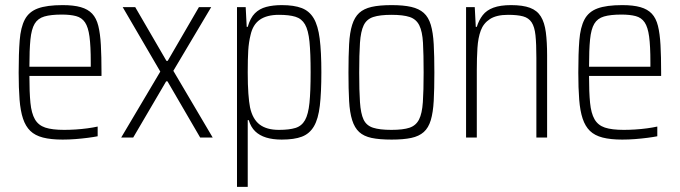

<svg xmlns="http://www.w3.org/2000/svg" viewBox="-20 -538 2659 751"><path d="M225 8Q179 8 148 0Q117 -8 98.5 -26Q80 -44 70 -74Q60 -104 56.5 -148.5Q53 -193 53 -254Q53 -329 57 -380Q61 -431 77 -461.5Q93 -492 128 -505Q163 -518 225 -518Q268 -518 296 -510Q324 -502 340.5 -484.5Q357 -467 364.5 -437Q372 -407 374.5 -362Q377 -317 377 -256V-241H95Q95 -177 99 -136Q103 -95 116.5 -71.5Q130 -48 157 -39Q184 -30 231 -30Q252 -30 275.5 -31.5Q299 -33 321.5 -36Q344 -39 362 -43V-5Q347 -2 324 1Q301 4 275.5 6Q250 8 225 8ZM335 -257V-295Q335 -358 330 -395Q325 -432 312.5 -450.5Q300 -469 277.5 -475Q255 -481 222 -481Q179 -481 153.5 -473.5Q128 -466 115.5 -445Q103 -424 99 -383.5Q95 -343 95 -277H354Z M454 0 607 -258 460 -510H509L631 -300H636L758 -510H806L658 -261L812 0H763L635 -220H630L501 0Z M907 193V-510H941L945 -433H949Q959 -468 977 -486Q995 -504 1021.5 -511Q1048 -518 1082 -518Q1130 -518 1160 -506.5Q1190 -495 1207 -466.5Q1224 -438 1230.5 -386.5Q1237 -335 1237 -255Q1237 -176 1231 -124.5Q1225 -73 1208 -44Q1191 -15 1161 -3.5Q1131 8 1082 8Q1047 8 1021 0Q995 -8 978 -24.5Q961 -41 953 -68H949V193ZM1071 -30Q1111 -30 1135.5 -37.5Q1160 -45 1173 -68Q1186 -91 1190.5 -136Q1195 -181 1195 -255Q1195 -330 1190.5 -375Q1186 -420 1173 -442.5Q1160 -465 1135.5 -472.5Q1111 -480 1071 -480Q1024 -480 996.5 -461Q969 -442 960 -401Q953 -373 951 -340.5Q949 -308 949 -255Q949 -206 951.5 -172Q954 -138 958 -118Q968 -72 995.5 -51Q1023 -30 1071 -30Z M1512 8Q1464 8 1433.5 1.5Q1403 -5 1385 -21.5Q1367 -38 1357.5 -68Q1348 -98 1345.5 -143.5Q1343 -189 1343 -254Q1343 -319 1345.5 -365Q1348 -411 1357.5 -441Q1367 -471 1385 -487.5Q1403 -504 1433.5 -511Q1464 -518 1512 -518Q1558 -518 1588.5 -511Q1619 -504 1637.5 -487.5Q1656 -471 1665 -441Q1674 -411 1676.5 -365Q1679 -319 1679 -254Q1679 -189 1676.5 -143.5Q1674 -98 1665 -68Q1656 -38 1637.5 -21.5Q1619 -5 1588.5 1.5Q1558 8 1512 8ZM1511 -30Q1557 -30 1582 -38.5Q1607 -47 1619 -70.5Q1631 -94 1634 -138.5Q1637 -183 1637 -254Q1637 -326 1634.5 -370.5Q1632 -415 1620 -439Q1608 -463 1582.5 -471.5Q1557 -480 1511 -480Q1466 -480 1440 -471.5Q1414 -463 1402.5 -439Q1391 -415 1388 -370.5Q1385 -326 1385 -254Q1385 -183 1388 -138.5Q1391 -94 1402 -70.5Q1413 -47 1439 -38.5Q1465 -30 1511 -30Z M1803 0V-510H1837L1841 -433H1845Q1853 -459 1868 -478.5Q1883 -498 1910 -508Q1937 -518 1979 -518Q2025 -518 2053 -507.5Q2081 -497 2095.5 -473.5Q2110 -450 2115 -412Q2120 -374 2120 -321V0H2078V-312Q2078 -367 2074.5 -400Q2071 -433 2059.5 -450.5Q2048 -468 2026 -474Q2004 -480 1967 -480Q1922 -480 1896.5 -463.5Q1871 -447 1860.5 -418.5Q1850 -390 1847.5 -350.5Q1845 -311 1845 -264V0Z M2414 8Q2368 8 2337 0Q2306 -8 2287.5 -26Q2269 -44 2259 -74Q2249 -104 2245.5 -148.5Q2242 -193 2242 -254Q2242 -329 2246 -380Q2250 -431 2266 -461.5Q2282 -492 2317 -505Q2352 -518 2414 -518Q2457 -518 2485 -510Q2513 -502 2529.5 -484.5Q2546 -467 2553.5 -437Q2561 -407 2563.5 -362Q2566 -317 2566 -256V-241H2284Q2284 -177 2288 -136Q2292 -95 2305.5 -71.5Q2319 -48 2346 -39Q2373 -30 2420 -30Q2441 -30 2464.5 -31.5Q2488 -33 2510.5 -36Q2533 -39 2551 -43V-5Q2536 -2 2513 1Q2490 4 2464.5 6Q2439 8 2414 8ZM2524 -257V-295Q2524 -358 2519 -395Q2514 -432 2501.5 -450.5Q2489 -469 2466.5 -475Q2444 -481 2411 -481Q2368 -481 2342.5 -473.5Q2317 -466 2304.5 -445Q2292 -424 2288 -383.5Q2284 -343 2284 -277H2543Z"/></svg>

Font: Saira Condensed ExtraLight
Style: Regular
Weight: 250
Width: 3
Designer: Hector Gatti with collaboration of the Omnibus-Type team
Foundry: Omnibus-Type
Version: Version 1.101